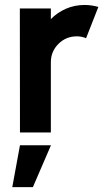

<svg xmlns="http://www.w3.org/2000/svg" viewBox="-20 -534 426 774"><path d="M60.5 0 60 -500H185V-457Q211 -483.5 246 -498.8Q281 -514 321 -514Q349 -514 376.5 -506L327 -380Q309.5 -387.5 289.5 -387.5Q246 -387.5 215.5 -357Q185 -326.5 185 -283V0ZM29.5 220.5 60.5 51.5H185.5L112.5 220.5Z"/></svg>

Font: Urbanist
Style: Bold
Weight: 700
Designer: Corey Hu
Foundry: Corey Hu
Version: Version 1.330; ttfautohint (v1.8.4.7-5d5b)